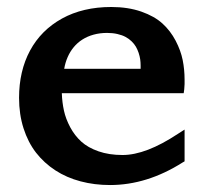

<svg xmlns="http://www.w3.org/2000/svg" viewBox="-20 -514 579 546"><path d="M155.8 -249Q156.7 -222.7 161.9 -199.2Q167 -175.8 179.7 -152.1Q192.4 -128.4 211.2 -111.3Q230 -94.2 260 -83.7Q290 -73.2 328.6 -73.2Q395 -73.2 485.8 -133.3L504.9 -145.5V-55.2L499 -51.8Q397.9 12.2 293 12.2Q248.5 12.2 209 1.7Q169.4 -8.8 137.5 -29.5Q105.5 -50.3 82.5 -79.8Q59.6 -109.4 46.9 -149.2Q34.2 -189 34.2 -235.8Q34.2 -312 65.4 -370.1Q96.7 -428.2 156.2 -461.2Q215.8 -494.1 296.4 -494.1Q344.2 -494.1 381.8 -481Q419.4 -467.8 442.1 -447Q464.8 -426.3 479.5 -398.2Q494.1 -370.1 499.5 -343.3Q504.9 -316.4 504.9 -287.6V-274.9Q504.9 -269 503.9 -259.8L502.4 -249ZM379.9 -327.1Q379.9 -336.4 378.7 -345.2Q377.4 -354 374.3 -363.5Q371.1 -373 366.5 -381.1Q361.8 -389.2 354.2 -396.5Q346.7 -403.8 337.2 -408.9Q327.6 -414.1 314.2 -417.2Q300.8 -420.4 284.7 -420.4Q264.2 -420.4 246.3 -415.5Q228.5 -410.6 214.4 -401.6Q200.2 -392.6 189.7 -379.9Q179.2 -367.2 172.4 -351.6Q165.5 -335.9 162.6 -318.4H379.9Z"/></svg>

Font: TAML ThiruValluvar
Style: Bold
Weight: 400
Version: Version 0.271; dev 7ad24fM